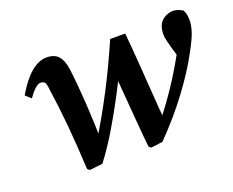

<svg xmlns="http://www.w3.org/2000/svg" viewBox="-83 -591 890 734"><g transform="rotate(-20 362.0 -224.5)"><path d="M161 0Q156 -99 148.5 -181Q141 -263 130 -337Q128 -360 122 -365.5Q116 -371 106 -371Q87 -371 55 -326L33 -346Q96 -454 161 -454Q193 -454 209 -435.5Q225 -417 230 -378Q238 -314 243 -232.5Q248 -151 249 -75L228 -80Q278 -160 324.5 -249Q371 -338 414 -437H475Q477 -420 480 -383Q483 -346 486.5 -299.5Q490 -253 493 -207Q496 -161 499 -124Q502 -87 504 -71L489 -78Q534 -136 569 -189Q604 -242 639 -306Q644 -314 647 -321.5Q650 -329 654 -337L644 -254L623 -325Q619 -340 615 -355.5Q611 -371 611 -383Q611 -421 631 -438.5Q651 -456 679 -456Q690 -455 699.5 -451Q709 -447 715 -443Q719 -435 721.5 -426Q724 -417 724 -399Q724 -382 716.5 -357Q709 -332 681 -281Q648 -219 592.5 -144.5Q537 -70 467 1L420 7L411 0Q409 -18 406 -50.5Q403 -83 400 -121Q397 -159 394 -196Q391 -233 388.5 -262Q386 -291 384 -304L414 -327Q392 -283 362 -225.5Q332 -168 296.5 -108.5Q261 -49 223 1L170 7Z"/></g></svg>

Font: Lisu Bosa ExtraBold
Style: Italic
Weight: 800
Italic angle: -19°
Designer: David Morse, Annie Olsen, Victor Gaultney, Frank Grießhammer (Latin)
Foundry: SIL International
Version: Version 2.000